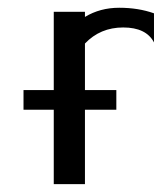

<svg xmlns="http://www.w3.org/2000/svg" viewBox="-20 -470 416 490"><path d="M373 -361.8Q353 -399.9 294.4 -399.9Q235.8 -399.9 196.8 -358.9V-240.2H276.9V-189.9H196.8V0H117.2V-189.9H40V-240.2H117.2V-439.9H196.8V-426.8Q235.4 -450.2 284.2 -450.2Q333 -450.2 373 -436Z"/></svg>

Font: Pfennig
Style: Medium
Weight: 500
Version: Version 20120410 ; ttfautohint (v0.8)